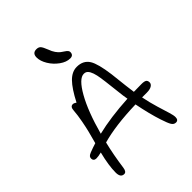

<svg xmlns="http://www.w3.org/2000/svg" viewBox="-273 -1115 1259 1259"><g transform="rotate(-45 356.5 -485.0)"><path d="M412.1 -778.8Q377.4 -778.8 341.3 -804.7Q305.2 -830.6 282.5 -868.2Q259.8 -905.8 259.8 -939Q259.8 -979 296.9 -979Q316.4 -979 326.7 -968.3Q336.9 -957.5 351.1 -920.9Q359.4 -897 371.8 -879.4Q384.3 -861.8 396 -853Q407.7 -844.2 418.5 -837.4Q429.2 -830.6 435.5 -823.7Q441.9 -816.9 441.9 -808.1Q441.9 -778.8 412.1 -778.8ZM69.8 -193.8Q57.1 -193.8 50.5 -200.4Q43.9 -207 43.9 -217.8Q43.9 -228 49.8 -234.9Q55.7 -241.7 71.8 -248Q101.6 -259.8 134.8 -270Q150.4 -328.1 157.5 -355.5Q164.6 -382.8 173.8 -431.6Q183.1 -480.5 186 -520Q187.5 -555.2 210.9 -555.2Q222.2 -555.2 235.8 -544.9Q280.3 -631.3 319.1 -670.7Q357.9 -710 402.8 -710Q462.4 -710 490.2 -665Q515.1 -624.5 529.8 -514.2Q533.7 -481.9 543 -397Q547.9 -356.9 551.8 -329.1Q574.7 -330.1 623 -330.1Q649.4 -330.1 659.2 -323Q668.9 -315.9 668.9 -299.8Q668.9 -284.7 653.1 -274.9Q637.2 -265.1 606.9 -265.1H564Q575.7 -206.5 592.3 -151.9Q608.9 -97.2 618.4 -66.7Q627.9 -36.1 627.9 -19Q627.9 8.8 605 8.8Q586.4 8.8 575.2 -9.3Q564 -27.3 547.9 -77.1Q522.5 -153.8 501 -263.2Q310.5 -257.8 188 -223.1Q166 -134.3 150.9 -24.9Q146 7.8 126 7.8Q92.8 7.8 92.8 -39.1Q92.8 -104.5 117.2 -201.2Q86.9 -193.8 69.8 -193.8ZM402.8 -645Q358.4 -645 303.5 -547.9Q248.5 -450.7 204.1 -288.1Q325.7 -317.9 490.2 -327.1Q483.4 -365.2 481 -392.1Q465.3 -537.6 457 -574.2Q444.3 -631.3 419.4 -642.1Q412.1 -645 402.8 -645Z"/></g></svg>

Font: Shantell Sans Normal
Style: Regular
Weight: 300
Designer: Stephen Nixon, Anya Danilova, Shantell Martin
Foundry: Arrow Type
Version: Version 1.006;[559af2be0]